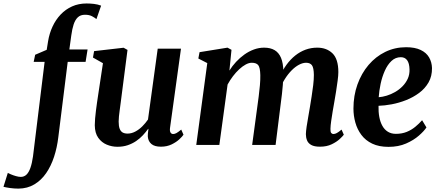

<svg xmlns="http://www.w3.org/2000/svg" viewBox="-146 -835 2530 1106"><path d="M131 -597.5Q138.5 -643 156.8 -682.2Q175 -721.5 203.5 -751.5Q232 -781.5 269.5 -798.2Q307 -815 352.5 -815Q373.5 -815 395.2 -812.5Q417 -810 436.5 -802.5L409.5 -725Q400 -733 384 -741.5Q368 -750 343.5 -750Q318 -750 302.5 -735.5Q287 -721 278.2 -694.2Q269.5 -667.5 264.5 -630L253.5 -550H358.5L347 -478.5H244L190 -45.5Q183 14.5 165.5 68Q148 121.5 119.8 162.5Q91.5 203.5 51.8 227.2Q12 251 -39.5 251.5Q-64.5 251.5 -88.8 248Q-113 244.5 -126 241L-101 161Q-97 163.5 -83.5 169.2Q-70 175 -54 179.5Q-38 184 -26.5 184Q-7 184 6.5 171Q20 158 29.2 131.8Q38.5 105.5 44 66.5L111 -478.5H48L56.5 -519.5L123 -548Z M530.5 10.5Q498.5 10.5 469 -1.8Q439.5 -14 420 -41.2Q400.5 -68.5 400 -113.5Q400 -130.5 401.8 -151.8Q403.5 -173 406.5 -196.5Q409.5 -220 412.8 -243.5Q416 -267 419.5 -288.5L447 -471L389.5 -503.5L396 -540.5L566 -560L588.5 -547.5L555 -288Q552.5 -267 549.5 -245Q546.5 -223 543.8 -202.5Q541 -182 539.2 -164.8Q537.5 -147.5 537.5 -135Q537.5 -109 543.2 -93.8Q549 -78.5 560.2 -72Q571.5 -65.5 589 -65.5Q611.5 -65.5 633.2 -77Q655 -88.5 673.8 -107.2Q692.5 -126 706.5 -146.5L762.5 -554.5H896.5L833.5 -99Q831 -80.5 836.2 -71.8Q841.5 -63 851.5 -63Q860.5 -63 870.5 -68.5Q880.5 -74 898 -88.5L911 -59Q905 -49.5 887.5 -33Q870 -16.5 842.8 -3.2Q815.5 10 781 10Q744.5 10 726.2 -5.5Q708 -21 705.5 -47Q705.5 -50 705.5 -55Q705.5 -60 706 -66.5Q706.5 -73 707.5 -79.5Q708.5 -86 709 -92L707.5 -93Q694 -74 676.8 -55.5Q659.5 -37 637.8 -22.2Q616 -7.5 589.5 1.5Q563 10.5 530.5 10.5Z M1187.5 -548 1175.5 -428.5Q1192 -455 1214 -478.8Q1236 -502.5 1262 -521Q1288 -539.5 1316.8 -550Q1345.5 -560.5 1375.5 -560.5Q1411.5 -560.5 1435.8 -546.2Q1460 -532 1472.8 -501.8Q1485.5 -471.5 1486.5 -422Q1487 -415 1486.8 -406.5Q1486.5 -398 1485.5 -388.8Q1484.5 -379.5 1483.5 -370L1465 -391Q1481.5 -430.5 1504.2 -461.8Q1527 -493 1554.5 -515Q1582 -537 1614 -548.8Q1646 -560.5 1681.5 -560.5Q1735.5 -560.5 1769.2 -527.8Q1803 -495 1803 -419.5Q1803 -401 1799 -370.8Q1795 -340.5 1789.8 -307.2Q1784.5 -274 1779.5 -246Q1775 -220.5 1770.2 -192.5Q1765.5 -164.5 1761.8 -138.2Q1758 -112 1757.5 -92.5Q1757 -75 1762 -69Q1767 -63 1774.5 -63Q1784 -63 1794.5 -68.8Q1805 -74.5 1821.5 -88.5L1834.5 -59Q1828.5 -50.5 1810.8 -34Q1793 -17.5 1764.5 -3.8Q1736 10 1697 10Q1664.5 10 1646.8 0Q1629 -10 1622.5 -26.8Q1616 -43.5 1616 -62.5Q1616.5 -79 1620.2 -105Q1624 -131 1629.5 -161Q1635 -191 1639.5 -219.5Q1644 -247.5 1649.2 -280Q1654.5 -312.5 1658.2 -344.8Q1662 -377 1662 -403.5Q1661.5 -444.5 1651 -459Q1640.5 -473.5 1617 -473.5Q1598 -473.5 1576.2 -462Q1554.5 -450.5 1533.5 -429.2Q1512.5 -408 1494.5 -379.2Q1476.5 -350.5 1464.5 -316L1486 -394Q1485.5 -371.5 1483.2 -345.8Q1481 -320 1478.2 -294Q1475.5 -268 1472 -244.5L1441.5 0H1306.5L1336 -218.5Q1340 -247 1344.2 -279.5Q1348.5 -312 1351.2 -343.8Q1354 -375.5 1353.5 -402Q1352.5 -446 1341.5 -459.8Q1330.5 -473.5 1304 -473.5Q1288 -473.5 1269.5 -463.5Q1251 -453.5 1232 -436Q1213 -418.5 1195.8 -395.8Q1178.5 -373 1165 -348L1117.5 0H984.5L1048 -471.5L996.5 -498L1003.5 -534.5L1164.5 -560.5Z M2310.5 -101Q2297 -80 2267 -53.8Q2237 -27.5 2193 -8.2Q2149 11 2092 11Q2037 11 1998.2 -7.5Q1959.5 -26 1935.8 -57.8Q1912 -89.5 1901 -129Q1890 -168.5 1890 -209.5Q1890 -284 1913 -348.2Q1936 -412.5 1977 -460.8Q2018 -509 2073.2 -536Q2128.5 -563 2193 -563Q2244.5 -563 2277.2 -547.2Q2310 -531.5 2325.8 -504.2Q2341.5 -477 2342.5 -443Q2343 -396 2322.8 -360.5Q2302.5 -325 2268.5 -299.8Q2234.5 -274.5 2193.2 -258.2Q2152 -242 2110.5 -234.2Q2069 -226.5 2034.5 -225.5Q2033.5 -190.5 2039 -161Q2044.5 -131.5 2056.8 -109.8Q2069 -88 2088.5 -76Q2108 -64 2134.5 -64Q2169 -64 2196.8 -75.2Q2224.5 -86.5 2246.5 -104.8Q2268.5 -123 2285.5 -142.5ZM2163 -505.5Q2132 -505.5 2109 -483.8Q2086 -462 2070.5 -427Q2055 -392 2046.5 -352Q2038 -312 2035.5 -275Q2057 -276.5 2081.8 -284Q2106.5 -291.5 2130 -305Q2153.5 -318.5 2172.5 -337.8Q2191.5 -357 2202.8 -381.5Q2214 -406 2213 -435.5Q2212 -471 2199.2 -488.2Q2186.5 -505.5 2163 -505.5Z"/></svg>

Font: Merriweather 36pt
Style: Bold Italic
Weight: 700
Italic angle: -7.8°
Version: Version 2.101